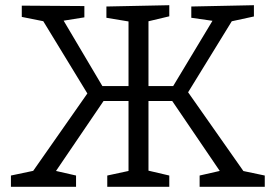

<svg xmlns="http://www.w3.org/2000/svg" viewBox="-20 -718 1059 738"><path d="M22 0V-43.3L119 -63.7L96.7 -45.7L326.7 -374.3L320.7 -350.7L138.7 -649L162.3 -633.3L63.7 -653V-696.3L304.3 -694.7V-651.3L208.7 -636L218 -649.7L381.7 -373.3L357.7 -387.3H488.7L474 -374V-651L485 -633.7L389 -649.7V-693L630.7 -698V-655.3L538.3 -633.3L550.7 -652.7V-372.7L536 -387.3H661.3L637.3 -373.3L803.7 -649.7L811 -636L715.3 -649.7V-693L956 -698V-654.7L857.3 -633.3L878.7 -649L695.3 -350.7V-374.3L926 -45.7L900.7 -63.7L997.7 -43.3V0H747.3V-43.3L836.7 -63.7L833.3 -48.3L633 -343L659.7 -329.7H536L550.7 -344.3V-45.7L538 -65L630.7 -43.3V0H392.3V-43.3L485.3 -63.3L474 -45.7V-345.7L488.7 -329.7H359.3L387 -343L186.7 -48.3L183 -63.7L272.3 -43.3V0Z"/></svg>

Font: Bitter Thin
Style: Regular
Weight: 100
Designer: Sol Matas, and Bitter project Authors
Foundry: Sol Matas
Version: Version 2.002